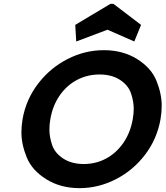

<svg xmlns="http://www.w3.org/2000/svg" viewBox="-20 -968 858 995"><path d="M375 -753 370 -839 552 -948H568L711 -839L676 -753L537 -814ZM392 7Q294 7 220 -39Q146 -85 118.5 -152.5Q91 -220 91 -282Q91 -315 97 -351Q115 -453 177.5 -534.5Q240 -616 330 -662Q420 -708 518 -708Q617 -708 690.5 -662Q764 -616 791 -549Q818 -482 818 -420Q818 -387 812 -351Q794 -248 732 -166.5Q670 -85 580 -39Q490 7 392 7ZM414 -118Q477 -118 530 -146.5Q583 -175 619.5 -228Q656 -281 668 -351Q673 -379 673 -405Q673 -442 659 -484Q645 -526 602 -554Q559 -582 496 -582Q433 -582 379.5 -554Q326 -526 289.5 -473.5Q253 -421 241 -351Q236 -323 236 -297Q236 -259 250 -217Q264 -175 307.5 -146.5Q351 -118 414 -118Z"/></svg>

Font: Fz Poppins SemBd
Style: Italic
Weight: 600
Italic angle: -10°
Designer: Ninad Kale (Devanagari), Jonny Pinhorn (Latin)
Foundry: Indian Type Foundry
Version: Vit hóa bi Vntype.Com & FontZin.Com